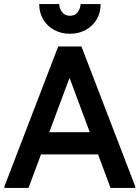

<svg xmlns="http://www.w3.org/2000/svg" viewBox="-20 -930 690 950"><path d="M527 0 274 -679 268 -700H383L649 -8V0ZM2 0V-8L268 -700H383L374 -679L121 0ZM120 -166 150 -276H511L541 -166ZM326 -763Q283 -763 248.5 -781.5Q214 -800 194 -833.5Q174 -867 174 -910H273Q273 -889 287 -870.5Q301 -852 326 -852Q352 -852 365 -870.5Q378 -889 379 -910H478Q478 -867 458 -833.5Q438 -800 403.5 -781.5Q369 -763 326 -763Z"/></svg>

Font: Fustat
Style: Bold
Weight: 700
Designer: Mohamed Gaber, Khaled Hosny, Laura Garcia Mut
Foundry: Kief Type Foundry, Alif Type Foundry, Hard Type Foundry
Version: Version 1.007